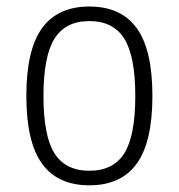

<svg xmlns="http://www.w3.org/2000/svg" viewBox="-20 -550 540 580"><path d="M355.5 -433.1Q322.3 -486.3 250 -486.3Q177.7 -486.3 144.5 -433.1Q111.3 -379.9 111.3 -259.8Q111.3 -139.6 144.5 -86.9Q177.7 -34.2 250 -34.2Q322.3 -34.2 355.5 -86.9Q388.7 -139.6 388.7 -259.8Q388.7 -379.9 355.5 -433.1ZM393.1 -55.7Q345.7 9.8 250 9.8Q154.3 9.8 106.9 -55.7Q59.6 -121.1 59.6 -260.3Q59.6 -399.4 106.9 -464.8Q154.3 -530.3 250 -530.3Q345.7 -530.3 393.1 -464.8Q440.4 -399.4 440.4 -260.3Q440.4 -121.1 393.1 -55.7Z"/></svg>

Font: Rounded-X Mgen+ 1m light
Style: Regular
Weight: 200
Designer: [Source Han Sans]
Ryoko NISHIZUKA  (kana & ideographs); Paul D. Hunt (Latin, Greek & Cyrillic); Wenlong ZHANG  (bopomofo
Version: Version 1.059.20150602